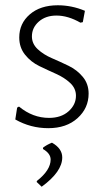

<svg xmlns="http://www.w3.org/2000/svg" viewBox="-20 -480 404 728"><path d="M199 -460Q252 -460 302 -439L294 -396L285 -394Q238 -421 194 -421Q153 -421 127 -398Q101 -375 101 -342Q101 -314 123 -293.5Q145 -273 176.5 -259.5Q208 -246 240 -230.5Q272 -215 294 -188.5Q316 -162 316 -125Q316 -70 274 -32Q232 6 163 6Q96 6 38 -27L45 -72L52 -76Q104 -33 166 -33Q212 -33 240 -58Q268 -83 268 -117Q268 -145 246 -165.5Q224 -186 192.5 -200Q161 -214 129 -229.5Q97 -245 75 -272.5Q53 -300 53 -338Q53 -391 93 -425.5Q133 -460 199 -460ZM177 61Q216 83 216 117Q216 171 138 228L119 210L120 206Q172 165 172 125Q172 102 143 85V80Q157 69 177 61Z"/></svg>

Font: Alegreya Sans Light
Style: Regular
Weight: 300
Designer: Juan Pablo del Peral
Foundry: Huerta Tipografica
Version: Version 2.007